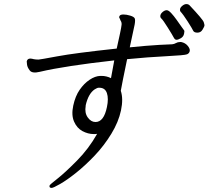

<svg xmlns="http://www.w3.org/2000/svg" viewBox="-20 -846 1040 941"><path d="M400 -327Q394 -293 410 -270.5Q426 -248 448 -248Q489 -248 504 -321Q513 -363 504 -389.5Q495 -416 467 -416H463Q457 -416 444 -408Q413 -387 400 -330ZM233 75Q220 75 223 63Q224 59 261 30Q298 1 356.5 -58Q415 -117 456 -190Q451 -189 447 -189H439Q411 -189 384 -203.5Q357 -218 343 -250Q329 -282 339 -328.5Q349 -375 370.5 -406Q392 -437 419 -455Q446 -473 471 -474H477Q502 -474 524 -463L540 -550Q298 -523 175 -494Q138 -485 126 -500.5Q114 -516 112.5 -529.5Q111 -543 111 -545Q114 -559 129 -559Q133 -559 137 -558Q141 -557 145.5 -556Q150 -555 156.5 -554.5Q163 -554 169 -554Q175 -554 261 -570Q347 -586 552 -608L568 -681Q575 -714 576 -725.5Q577 -737 570 -747Q568 -754 566 -756.5Q564 -759 564 -763L566 -768Q570 -775 585 -775Q600 -775 618 -769.5Q636 -764 640 -756.5Q644 -749 640 -726L616 -614Q693 -622 760 -626L824 -629Q834 -630 842.5 -635Q851 -640 862 -640H868Q888 -636 900 -621.5Q912 -607 910 -596Q908 -585 897 -580Q886 -575 795.5 -570.5Q705 -566 603 -556Q579 -441 572 -401Q585 -362 573 -305Q561 -248 525.5 -190Q490 -132 444.5 -84Q399 -36 354 0Q309 36 275 55.5Q241 75 233 75ZM845.5 -749Q859 -730 869.5 -715Q880 -700 882.5 -697Q885 -694 882 -680Q879 -666 866 -658.5Q853 -651 845 -651Q837 -651 831.5 -662Q826 -673 802.5 -710.5Q779 -748 771.5 -754.5Q764 -761 766 -770.5Q768 -780 778 -788Q788 -796 797 -796Q806 -796 819 -782Q832 -768 845.5 -749ZM864 -790Q861 -794 862.5 -802Q864 -810 874 -818Q884 -826 893.5 -826Q903 -826 909 -820Q974 -751 978.5 -737.5Q983 -724 982 -719.5Q981 -715 972.5 -700.5Q964 -686 947.5 -686Q931 -686 926.5 -696Q922 -706 900 -740.5Q878 -775 864 -790Z"/></svg>

Font: LXGW Bright GB
Style: Italic
Weight: 400
Italic angle: -12°
Designer: Christian Thalmann (Catharsis Fonts)
Foundry: LXGW / Christian Thalmann (Catharsis Fonts) / Fontworks Inc.
Version: Version 5.510